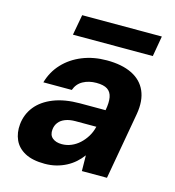

<svg xmlns="http://www.w3.org/2000/svg" viewBox="-106 -785 807 887"><g transform="rotate(15 297.5 -342.0)"><path d="M188 12Q129 12 93 -7.5Q57 -27 42 -60.5Q27 -94 31 -135Q36 -184 65.5 -221Q95 -258 148 -279Q201 -300 274 -300H396Q403 -338 398.5 -362.5Q394 -387 376 -399Q358 -411 323 -411Q287 -411 259.5 -396Q232 -381 221 -350H85Q100 -403 136.5 -442Q173 -481 226 -502.5Q279 -524 343 -524Q415 -524 463 -500.5Q511 -477 531 -431.5Q551 -386 540 -321L483 0H363L362 -75Q348 -56 330 -40Q312 -24 290 -12.5Q268 -1 242.5 5.5Q217 12 188 12ZM241 -96Q264 -96 285.5 -105Q307 -114 324.5 -130Q342 -146 355 -167Q368 -188 374 -213L375 -215H275Q247 -215 226.5 -207Q206 -199 195 -184.5Q184 -170 182 -151Q179 -124 195.5 -110Q212 -96 241 -96ZM160 -598 178 -696H559L542 -598Z"/></g></svg>

Font: DM Sans 12pt ExtraBold
Style: Italic
Weight: 800
Italic angle: -10°
Version: Version 4.004;gftools[0.9.30]